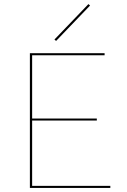

<svg xmlns="http://www.w3.org/2000/svg" viewBox="-20 -918 619 938"><path d="M519 -10V0H126V-658H491V-648H137V-339H453V-329H137V-10ZM246 -725 412 -898 420 -891 254 -718Z"/></svg>

Font: Ysabeau Hairline
Style: Regular
Weight: 100
Designer: Christian Thalmann (Catharsis Fonts)
Version: Version 0.003